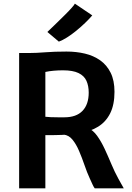

<svg xmlns="http://www.w3.org/2000/svg" viewBox="-20 -1034 725 1054"><path d="M229 0H85V-743Q94.5 -743 103.8 -743Q113 -743 122.5 -743Q132 -743 141.5 -743Q178.5 -743 228.5 -747Q278.5 -751 345 -751Q398.5 -751 446 -739.8Q493.5 -728.5 530 -702.8Q566.5 -677 587.5 -634.5Q608.5 -592 608.5 -530Q608.5 -459.5 585 -412.2Q561.5 -365 518.5 -338.5Q475.5 -312 418 -303Q397.5 -299.5 376.8 -297.2Q356 -295 322 -293.5Q288 -292 229 -292ZM229 -393Q239 -391.5 259 -390.8Q279 -390 299.5 -390Q320 -390 333 -390Q399 -390 433 -425.5Q467 -461 467 -525.5Q467 -563 454.5 -590.5Q442 -618 411 -633Q380 -648 326 -648Q300 -648 274.8 -645.8Q249.5 -643.5 229 -639ZM500 0Q493.5 -9 488.8 -19.5Q484 -30 473 -54Q457.5 -87.5 443.8 -127.8Q430 -168 414.2 -205Q398.5 -242 378.2 -267Q358 -292 329.5 -295L374 -329.5L462 -332Q491 -319.5 513.2 -288.5Q535.5 -257.5 554.5 -216.8Q573.5 -176 591.2 -133.5Q609 -91 629 -54.5Q636.5 -41 644.2 -27.2Q652 -13.5 659.5 0ZM303 -805.5 240 -858.5Q243 -861.5 258.8 -876.5Q274.5 -891.5 295.5 -912Q316.5 -932.5 338 -953.8Q359.5 -975 374.2 -991.8Q389 -1008.5 391 -1014L486.5 -949.5Q470 -930 446.8 -907.8Q423.5 -885.5 397.8 -864.5Q372 -843.5 347.2 -828Q322.5 -812.5 303 -805.5Z"/></svg>

Font: Merriweather Sans SemiBold
Style: Regular
Weight: 600
Designer: Eben Sorkin
Foundry: Eben Sorkin
Version: Version 2.001